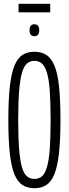

<svg xmlns="http://www.w3.org/2000/svg" viewBox="-20 -983 363 1013"><path d="M161 10Q125 10 99 -6.5Q73 -23 56.5 -62.5Q40 -102 32 -172Q24 -242 24 -349Q24 -457 32 -527Q40 -597 56.5 -637Q73 -677 99 -693.5Q125 -710 161 -710Q198 -710 224 -693.5Q250 -677 267 -637Q284 -597 291.5 -527Q299 -457 299 -350Q299 -243 291 -173Q283 -103 266.5 -63Q250 -23 224 -6.5Q198 10 161 10ZM161 -39Q185 -39 201 -52.5Q217 -66 227.5 -100.5Q238 -135 242.5 -195.5Q247 -256 247 -349Q247 -444 242.5 -505Q238 -566 227.5 -600Q217 -634 201 -648Q185 -662 161 -662Q139 -662 122.5 -648Q106 -634 96 -599.5Q86 -565 81 -504Q76 -443 76 -349Q76 -255 81 -194.5Q86 -134 96 -100Q106 -66 122.5 -52.5Q139 -39 161 -39ZM161 -792Q136 -792 136 -823Q136 -855 161 -855Q187 -855 187 -823Q187 -792 161 -792ZM78 -918V-963H245V-918Z"/></svg>

Font: Georama Extra Condensed Light
Style: Regular
Weight: 300
Width: 2
Designer: Jean-Baptiste Levee
Foundry: Production Type
Version: Version 1.000